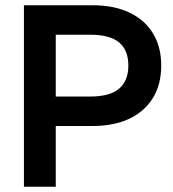

<svg xmlns="http://www.w3.org/2000/svg" viewBox="-20 -710 659 730"><path d="M127 -231V-343H323Q398 -343 433 -373Q468 -403 468 -461Q468 -519 433 -548.5Q398 -578 323 -578H127V-690H333Q414 -690 472.5 -662Q531 -634 562 -582.5Q593 -531 593 -461Q593 -390 562 -338.5Q531 -287 472.5 -259Q414 -231 333 -231ZM71 0V-690H192V0Z"/></svg>

Font: Radio Canada Big Medium
Style: Regular
Weight: 500
Designer: Étienne Aubert Bonn
Foundry: Coppers and Brasses
Version: Version 1.001